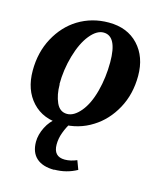

<svg xmlns="http://www.w3.org/2000/svg" viewBox="-104 -550 708 837"><g transform="rotate(15 250.0 -131.0)"><path d="M145 -156 146 -157Q146 -109 161.5 -74.5Q177 -40 210 -40Q241 -40 271 -76Q301 -112 317.5 -174.5Q334 -237 334 -306Q334 -424 273 -424Q242 -424 212 -387Q182 -350 163.5 -286Q145 -222 145 -156ZM284 -472Q368 -472 417.5 -419Q467 -366 467 -280Q467 -197 431 -131.5Q395 -66 337 -30Q276 9 199 9Q115 9 66 -44Q17 -97 17 -184Q17 -267 52.5 -332.5Q88 -398 146 -434Q208 -472 284 -472ZM219 209 220 210Q167 210 139 185Q111 160 111 112Q111 80 128 46Q145 12 173 -7H238Q222 16 211 46Q201 73 201 100Q201 155 252 155Q278 155 306 143L321 183Q274 209 219 209Z"/></g></svg>

Font: Libra Serif Modern
Style: Bold Italic
Weight: 700
Italic angle: -12°
Designer: Stefan Peev, Context Ltd
Foundry: Stefan Peev, Context Ltd
Version: Version 1.000